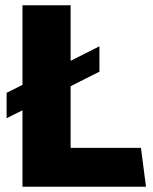

<svg xmlns="http://www.w3.org/2000/svg" viewBox="-20 -706 578 726"><path d="M65 0V-289L5 -259V-355L65 -385V-686H247V-476L356 -531V-435L247 -380V-147H513L532 0Z"/></svg>

Font: Chivo ExtraBold
Style: Regular
Weight: 800
Designer: Hector Gatti
Foundry: Omnibus-Type
Version: Version 1.007